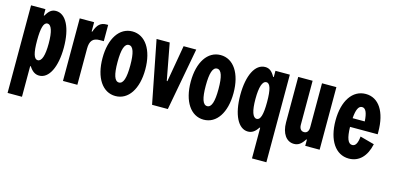

<svg xmlns="http://www.w3.org/2000/svg" viewBox="-67 -895 3030 1482"><g transform="rotate(15 1448.0 -154.0)"><path d="M150 -250C150 -350 164 -397 194 -397C226 -397 243 -346 243 -250C243 -155 226 -104 194 -104C164 -104 150 -150 150 -250ZM35 200H150V-45H155C178 -9 203 8 235 8C313 8 364 -94 364 -250C364 -407 313 -508 233 -508C200 -508 178 -491 155 -450H150V-500H35Z M424 -500V0H539V-289C539 -350 562 -378 616 -378H649V-508H639C590 -508 565 -487 544 -426H539V-500Z M844 8C947 8 1015 -93 1015 -250C1015 -407 947 -508 844 -508C741 -508 673 -407 673 -250C673 -93 741 8 844 8ZM793 -250C793 -350 809 -400 844 -400C879 -400 895 -350 895 -250C895 -150 879 -100 844 -100C809 -100 793 -150 793 -250Z M1262 0 1355 -500H1254L1203 -207H1198L1143 -500H1038L1136 0Z M1549 8C1652 8 1720 -93 1720 -250C1720 -407 1652 -508 1549 -508C1446 -508 1378 -407 1378 -250C1378 -93 1446 8 1549 8ZM1498 -250C1498 -350 1514 -400 1549 -400C1584 -400 1600 -350 1600 -250C1600 -150 1584 -100 1549 -100C1514 -100 1498 -150 1498 -250Z M1988 -250C1988 -150 1974 -104 1944 -104C1912 -104 1895 -155 1895 -250C1895 -346 1912 -397 1944 -397C1974 -397 1988 -350 1988 -250ZM1774 -250C1774 -94 1825 8 1903 8C1935 8 1960 -9 1983 -45H1988V200H2103V-500H1988V-450H1983C1960 -491 1938 -508 1905 -508C1825 -508 1774 -407 1774 -250Z M2475 0V-500H2360V-149C2360 -118 2347 -100 2323 -100C2299 -100 2285 -118 2285 -149V-500H2170V-137C2170 -49 2210 8 2271 8C2305 8 2329 -9 2355 -50H2360V0Z M2868 -149 2754 -180C2749 -126 2734 -100 2708 -100C2674 -100 2658 -143 2656 -231H2877V-250C2877 -410 2813 -508 2709 -508C2603 -508 2535 -407 2535 -250C2535 -93 2603 8 2709 8C2791 8 2847 -50 2868 -149ZM2658 -301C2663 -368 2678 -403 2707 -403C2736 -403 2751 -369 2755 -301Z"/></g></svg>

Font: Jakob Semi-Condensed
Style: Regular
Weight: 400
Width: 4
Designer: Alan Madić
Foundry: X Cicéro
Version: Version 1.000;Glyphs 3.1.2 (3151)